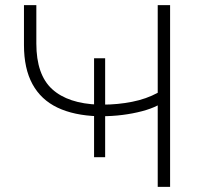

<svg xmlns="http://www.w3.org/2000/svg" viewBox="-20 -725 795 745"><path d="M592 0V-316Q567 -303 531 -293.5Q495 -284 455 -279Q415 -274 374 -274L388 -284V-115H345V-284L360 -274Q267 -277 203 -307.5Q139 -338 106 -398.5Q73 -459 73 -550V-705H121V-556Q121 -435 182.5 -379Q244 -323 363 -319L345 -309V-499H388V-309L378 -319Q437 -319 492.5 -330Q548 -341 592 -365V-705H640V0Z"/></svg>

Font: Nunito Sans 10pt SemiExpanded ExtraLight
Style: Regular
Weight: 250
Width: 6
Designer: Vernon Adams
Foundry: Vernon Adams
Version: Version 3.101;gftools[0.9.27]